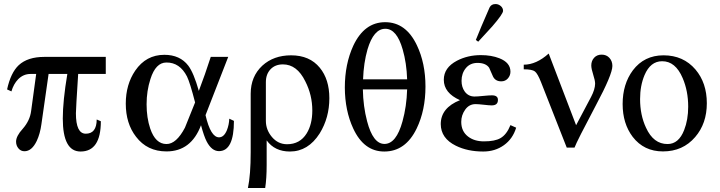

<svg xmlns="http://www.w3.org/2000/svg" viewBox="-20 -731 3568 951"><path d="M503.9 -364.7H367.2Q356 -190.9 356 -169.9Q356 -68.8 404.8 -68.8Q458.5 -68.8 459 -139.2L479.5 -130.4Q479.5 19.5 378.9 19.5Q291 19.5 291 -144Q291 -230.5 313.5 -364.7H220.7L185.1 -115.7Q178.7 -68.8 162.1 -33.2Q137.7 18.1 101.1 18.1Q83 18.1 71.3 3.9Q59.6 -10.3 59.6 -29.3Q59.6 -57.1 92.8 -93.3Q128.4 -133.8 134.3 -182.1L159.2 -364.7H131.3Q95.7 -364.7 69.8 -338.4Q46.9 -314.5 36.6 -278.3L15.1 -288.1Q33.2 -371.1 72.8 -408.2Q117.2 -449.2 199.2 -449.2H503.9Z M1138.7 -132.3Q1138.7 17.1 1064.9 17.6Q1028.3 17.6 1003.4 -30.8Q990.7 -55.2 975.6 -110.8Q926.8 19 804.7 19Q709 19 653.8 -53.7Q603 -119.1 603 -217.8Q603 -312.5 649.9 -381.3Q703.6 -459.5 793.9 -459.5Q871.6 -459.5 912.6 -405.8Q939.5 -370.1 964.8 -280.8Q995.6 -361.3 1023.9 -449.2H1110.4L998 -160.6Q1023.4 -50.8 1064.9 -50.8Q1089.4 -50.8 1104 -86.4Q1114.3 -112.3 1115.7 -143.1ZM946.3 -223.6Q920.9 -322.3 906.2 -352.1Q870.6 -421.9 804.2 -421.4Q751 -421.4 725.1 -339.4Q706.1 -280.8 706.1 -214.4Q706.1 -147.9 724.1 -94.2Q750 -17.6 804.7 -17.6Q853.5 -17.6 896 -98.6Q898.9 -104.5 946.3 -223.6Z M1611.3 -244.6Q1611.3 -147.9 1563.5 -70.3Q1506.3 19.5 1416 19.5Q1340.8 19.5 1300.8 -35.6V86.4Q1300.8 152.8 1293.5 200.2H1208Q1221.7 134.8 1221.7 22.9V-266.6Q1221.7 -352.1 1279.3 -405.8Q1335.4 -457 1421.9 -457Q1513.7 -457 1564 -395.5Q1611.3 -337.9 1611.3 -244.6ZM1526.9 -183.6Q1526.9 -260.3 1492.2 -328.1Q1451.2 -412.1 1381.3 -412.1Q1342.8 -412.1 1319.8 -387.7Q1296.9 -363.3 1296.9 -324.2V-132.3Q1296.9 -87.9 1327.1 -52.2Q1357.4 -16.6 1401.9 -16.6Q1465.8 -16.6 1499 -70.3Q1526.9 -115.7 1526.9 -183.6Z M2087.4 -302.2Q2087.4 -185.1 2043.9 -94.7Q1988.8 19.5 1883.3 19.5Q1782.2 19.5 1729.5 -94.7Q1688.5 -183.1 1688 -297.4Q1688 -413.6 1730 -504.9Q1784.7 -621.1 1887.7 -621.1Q1990.7 -621.1 2044.9 -506.8Q2087.4 -418 2087.4 -302.2ZM1996.6 -337.9Q1994.1 -418.5 1974.6 -485.8Q1945.3 -588.9 1888.2 -588.4Q1830.6 -588.4 1800.3 -486.3Q1781.2 -419.9 1778.3 -337.9ZM1996.6 -288.1H1777.3Q1778.8 -204.1 1798.3 -130.4Q1827.6 -18.1 1884.3 -18.1Q1942.9 -18.1 1973.6 -129.9Q1994.1 -203.6 1996.6 -288.1Z M2536.6 -98.6Q2520 -43.5 2476.1 -12Q2432.1 19.5 2373.5 19.5Q2295.9 19.5 2237.8 -9.3Q2163.6 -45.9 2163.1 -116.2Q2163.1 -196.8 2258.3 -234.9Q2178.2 -270.5 2178.2 -335.9Q2178.2 -396 2243.2 -430.2Q2296.4 -458 2361.8 -458Q2414.1 -458 2453.6 -442.4Q2508.3 -420.9 2508.3 -376Q2508.3 -356.9 2495.6 -342.5Q2482.9 -328.1 2462.9 -328.1Q2433.6 -328.1 2421.9 -352.1Q2412.6 -373.5 2402.8 -395.5Q2386.2 -419.4 2345.2 -419.4Q2308.6 -419.4 2287.4 -393.6Q2266.1 -367.7 2266.1 -330.6Q2266.1 -299.8 2281.7 -277.8Q2299.3 -253.4 2329.6 -252.9Q2344.7 -252.9 2373.5 -255.9Q2402.3 -258.8 2416.5 -258.8Q2446.8 -258.8 2446.3 -235.8Q2446.3 -209 2415.5 -209Q2402.8 -209 2376 -212.2Q2349.1 -215.3 2335.4 -215.3Q2303.7 -215.3 2284.2 -188Q2264.6 -160.6 2264.6 -127.4Q2264.6 -80.6 2298.3 -54.7Q2329.1 -30.8 2377 -30.8Q2431.6 -30.8 2459 -46.9Q2489.7 -64.5 2508.3 -111.3ZM2471.7 -677.2Q2471.7 -662.1 2418.5 -600.6Q2383.8 -562.5 2348.6 -524.4L2336.9 -533.2Q2358.4 -587.9 2404.8 -693.8Q2413.6 -711.4 2435.1 -710.9Q2448.7 -710.9 2460.2 -701.2Q2471.7 -691.4 2471.7 -677.2Z M3013.2 -404.3Q3013.2 -362.3 2931.6 -209.5Q2836.9 -30.8 2825.7 0H2787.1L2659.7 -324.2Q2643.1 -366.2 2629.6 -377Q2616.2 -387.7 2574.2 -387.7V-410.6Q2636.2 -410.6 2697.8 -465.8L2833.5 -110.8L2907.7 -251Q2927.2 -288.1 2927.7 -316.4Q2927.7 -332 2918.2 -361.3Q2908.7 -390.6 2908.7 -406.7Q2908.7 -429.7 2922.9 -445.1Q2937 -460.4 2960 -460.4Q2983.9 -460.4 2998.5 -444.3Q3013.2 -428.2 3013.2 -404.3Z M3423.3 -52.2Q3362.3 19 3263.7 19Q3169.4 19 3113.8 -53.2Q3064 -118.7 3064 -215.8Q3064 -314.5 3114.7 -382.8Q3170.9 -457 3266.6 -457Q3364.7 -457 3424.8 -386.7Q3481 -320.3 3481 -219.7Q3481 -119.1 3423.3 -52.2ZM3388.7 -202.6Q3388.7 -280.3 3361.3 -344.2Q3325.7 -428.2 3259.3 -427.7Q3201.7 -427.7 3172.4 -358.9Q3150.4 -306.6 3150.4 -240.2Q3150.4 -161.1 3179.7 -98.6Q3216.8 -17.1 3286.6 -17.6Q3341.8 -17.6 3368.7 -86.9Q3388.7 -137.7 3388.7 -202.6Z"/></svg>

Font: Accordance
Style: Regular
Weight: 400
Version: Version 1.1 (build May 11, 2018) Miklal Software Solutions, 